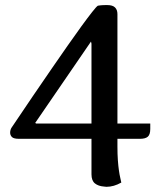

<svg xmlns="http://www.w3.org/2000/svg" viewBox="-20 -719 634 748"><path d="M385.3 7.8Q363.3 6.3 349.9 -4.4Q336.4 -15.1 336.4 -40V-178.2H54.2Q33.2 -178.2 26.4 -185.3Q19.5 -192.4 19.5 -202.1Q19.5 -208 21.2 -213.4Q22.9 -218.8 25.4 -222.2Q112.3 -351.6 183.1 -454.1Q213.4 -498 242.9 -540.3Q272.5 -582.5 297.1 -616.5Q321.8 -650.4 338.9 -672.1Q356 -693.8 361.3 -696.8Q365.7 -697.8 371.1 -698.2Q376.5 -698.7 381.6 -699Q386.7 -699.2 391.4 -699.2Q396 -699.2 398.4 -699.2Q418.9 -699.2 428.2 -689.9Q437.5 -680.7 437.5 -664.1V-237.8H565.4V-216.8Q565.4 -194.8 555.9 -186.5Q546.4 -178.2 525.4 -178.2H437.5V-148.9Q437.5 -117.7 439.2 -94.5Q440.9 -71.3 443.4 -54.4Q445.8 -37.6 448.5 -26.4Q451.2 -15.1 452.6 -7.8Q423.3 8.8 394.5 8.8Q392.1 8.8 389.9 8.3Q387.7 7.8 385.3 7.8ZM336.4 -237.8V-548.8L334.5 -557.1L117.2 -240.2L120.6 -237.8Z"/></svg>

Font: Artifika
Style: Medium
Weight: 500
Designer: Yulya Zhdanova | Cyreal.org
Foundry: Yulya Zhdanova | Cyreal
Version: Version 1.000